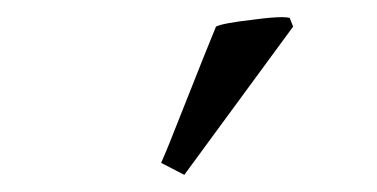

<svg xmlns="http://www.w3.org/2000/svg" viewBox="-20 -696 440 224"><path d="M195 -492 168 -506Q176 -524 190 -560Q204 -595 217 -628L232 -665Q240 -669 275 -673Q297 -676 309 -676Q315 -676 318 -675L322 -665Z"/></svg>

Font: Shafarik
Style: Regular
Weight: 400
Version: Version 1.001; ttfautohint (v1.8.4.7-5d5b)